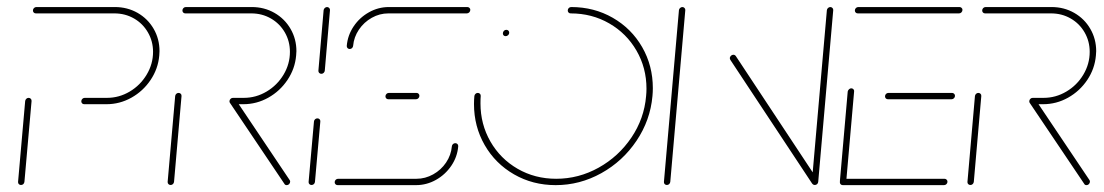

<svg xmlns="http://www.w3.org/2000/svg" viewBox="-20 -539 3215 559"><path d="M41.1 -0.4Q37.4 -0.4 34.8 -3Q32.2 -5.6 32.6 -9.6L53.3 -244.8Q53.7 -248.5 56.5 -251.3Q59.3 -254.1 63.3 -254.1Q67 -254.1 69.6 -251.5Q72.2 -248.9 71.9 -244.8L51.1 -9.6Q50.7 -5.9 48 -3.1Q45.2 -0.4 41.1 -0.4ZM216.7 -244.1Q216.7 -248.1 219.6 -251.1Q222.6 -254.1 226.7 -254.1H291.5Q326.7 -254.1 357.6 -272.4Q388.5 -290.7 407 -321.7Q425.6 -352.6 425.6 -388.1Q425.6 -418.9 410.7 -444.6Q395.9 -470.4 370.2 -485.2Q344.4 -500 313 -500H84.4Q80.7 -500 78.3 -502.4Q75.9 -504.8 75.9 -508.5Q75.9 -512.6 78.9 -515.6Q81.9 -518.5 85.9 -518.5H314.4Q350.7 -518.5 380.6 -501.5Q410.4 -484.4 427.4 -455Q444.4 -425.6 444.4 -390Q444.4 -386.3 443.7 -377.4Q440.4 -338.9 418.5 -306.3Q396.7 -273.7 362.6 -254.6Q328.5 -235.6 290 -235.6H225.2Q221.5 -235.6 219.1 -238Q216.7 -240.4 216.7 -244.1Z M476.7 -0.4Q473 -0.4 470.4 -3Q467.8 -5.6 468.1 -9.6L490 -259.3Q490.4 -263 493.1 -265.7Q495.9 -268.5 500 -268.5Q503.7 -268.5 506.3 -265.9Q508.9 -263.3 508.5 -259.3L486.7 -9.6Q486.3 -5.9 483.5 -3.1Q480.7 -0.4 476.7 -0.4ZM824.8 -10.4Q824.8 -6.3 821.9 -3.1Q818.9 0 814.8 0Q810 0 808.1 -3.7L649.6 -239.3Q648.1 -241.5 648.1 -243.7Q648.1 -247.8 651.1 -250.9Q654.1 -254.1 658.1 -254.1Q662.6 -254.1 665.2 -250.4L823.3 -14.8Q824.8 -12.6 824.8 -10.4ZM648.1 -244.1Q648.1 -248.1 651.1 -251.1Q654.1 -254.1 658.1 -254.1H690Q725.2 -254.1 756.1 -272.4Q787 -290.7 805.6 -321.7Q824.1 -352.6 824.1 -388.1Q824.1 -418.9 809.3 -444.6Q794.4 -470.4 768.7 -485.2Q743 -500 711.5 -500H519.6Q515.9 -500 513.5 -502.4Q511.1 -504.8 511.1 -508.5Q511.1 -512.6 514.1 -515.6Q517 -518.5 521.1 -518.5H713Q749.3 -518.5 779.1 -501.5Q808.9 -484.4 825.9 -455Q843 -425.6 843 -390Q843 -386.3 842.2 -377.4Q838.9 -338.9 817 -306.3Q795.2 -273.7 761.1 -254.6Q727 -235.6 688.5 -235.6H656.7Q653 -235.6 650.6 -238Q648.1 -240.4 648.1 -244.1Z M887 -0.4Q883.3 -0.4 880.7 -3Q878.1 -5.6 878.5 -9.6L894.1 -185.2Q894.4 -188.9 897.2 -191.7Q900 -194.4 904.1 -194.4Q907.8 -194.4 910.4 -191.9Q913 -189.3 912.6 -185.2L897 -9.6Q896.7 -5.9 893.9 -3.1Q891.1 -0.4 887 -0.4ZM915.6 -324.1Q911.9 -324.1 909.3 -326.7Q906.7 -329.3 907 -333.3L922.2 -509.3Q922.6 -513 925.6 -515.7Q928.5 -518.5 932.2 -518.5Q935.9 -518.5 938.5 -515.7Q941.1 -513 940.7 -509.3L925.6 -333.3Q925.2 -329.6 922.4 -326.9Q919.6 -324.1 915.6 -324.1Z M1305.6 -122.2Q1309.3 -122.2 1311.9 -119.6Q1314.4 -117 1314.1 -113Q1311.5 -82.2 1293.9 -56.3Q1276.3 -30.4 1249.1 -15.2Q1221.9 0 1191.1 0H963Q959.3 0 956.9 -2.4Q954.4 -4.8 954.4 -8.5Q954.4 -12.6 957.4 -15.6Q960.4 -18.5 964.4 -18.5H1192.6Q1218.1 -18.5 1241.1 -31.3Q1264.1 -44.1 1278.7 -65.7Q1293.3 -87.4 1295.6 -113Q1295.9 -116.7 1298.7 -119.4Q1301.5 -122.2 1305.6 -122.2ZM1201.1 -260Q1201.1 -255.9 1198.1 -253Q1195.2 -250 1191.1 -250H1110.7Q1107 -250 1104.6 -252.4Q1102.2 -254.8 1102.2 -258.5Q1102.2 -262.6 1105.2 -265.6Q1108.1 -268.5 1112.2 -268.5H1192.6Q1196.3 -268.5 1198.7 -266.1Q1201.1 -263.7 1201.1 -260ZM998.1 -396.3Q994.4 -396.3 991.9 -398.9Q989.3 -401.5 989.6 -405.6Q992.2 -436.3 1009.6 -462.2Q1027 -488.1 1054.3 -503.3Q1081.5 -518.5 1112.2 -518.5H1340.7Q1344.1 -518.5 1346.7 -516.1Q1349.3 -513.7 1349.3 -510.4Q1349.3 -506.3 1346.3 -503.1Q1343.3 -500 1339.3 -500H1110.7Q1085.2 -500 1062.4 -487.2Q1039.6 -474.4 1025 -452.8Q1010.4 -431.1 1008.1 -405.6Q1007.8 -401.9 1005 -399.1Q1002.2 -396.3 998.1 -396.3Z M1444.1 -441.5Q1444.1 -445.9 1447 -449.1Q1450 -452.2 1454.1 -452.2Q1457.8 -452.2 1460.2 -449.8Q1462.6 -447.4 1462.6 -443.7Q1462.6 -439.6 1459.4 -436.7Q1456.3 -433.7 1452.2 -433.7Q1448.5 -433.7 1446.3 -435.9Q1444.1 -438.1 1444.1 -441.5ZM1633 -508.5Q1633 -512.6 1635.9 -515.6Q1638.9 -518.5 1643 -518.5Q1709.6 -518.5 1764.1 -487.2Q1818.5 -455.9 1849.6 -401.9Q1880.7 -347.8 1880.7 -282.2Q1880.7 -271.1 1879.6 -259.3Q1873.3 -188.9 1833.3 -129.3Q1793.3 -69.6 1730.7 -34.8Q1668.1 0 1597.8 0Q1531.1 0 1476.7 -31.3Q1422.2 -62.6 1391.1 -116.7Q1360 -170.7 1360 -236.3Q1360 -247.8 1361.1 -259.3Q1361.5 -263 1364.3 -265.7Q1367 -268.5 1371.1 -268.5Q1374.8 -268.5 1377.4 -265.9Q1380 -263.3 1379.6 -259.3Q1378.9 -252.2 1378.9 -238.1Q1378.9 -177.4 1407.8 -127Q1436.7 -76.7 1487 -47.6Q1537.4 -18.5 1599.3 -18.5Q1664.8 -18.5 1723 -50.9Q1781.1 -83.3 1818.3 -138.5Q1855.6 -193.7 1861.1 -259.3Q1862.2 -270.4 1862.2 -280.7Q1862.2 -341.5 1833.1 -391.7Q1804.1 -441.9 1753.7 -470.9Q1703.3 -500 1641.5 -500Q1637.8 -500 1635.4 -502.4Q1633 -504.8 1633 -508.5Z M1921.5 -0.4Q1917.8 -0.4 1915.2 -3Q1912.6 -5.6 1913 -9.6L1956.7 -509.3Q1957 -513 1960 -515.7Q1963 -518.5 1966.7 -518.5Q1970.4 -518.5 1973 -515.7Q1975.6 -513 1975.2 -509.3L1931.5 -9.6Q1931.1 -5.9 1928.3 -3.1Q1925.6 -0.4 1921.5 -0.4ZM2104.8 -370.4Q2105.6 -374.4 2108.5 -377Q2111.5 -379.6 2115.2 -379.6Q2119.3 -379.6 2122.2 -375.9L2360.7 -15.2L2344.8 -4.1L2106.3 -364.8Q2104.8 -367.8 2104.8 -370.4ZM2352.2 -0.4Q2348.5 -0.4 2345.9 -3Q2343.3 -5.6 2343.7 -9.6L2387.4 -509.3Q2387.8 -513 2390.7 -515.7Q2393.7 -518.5 2397.4 -518.5Q2401.1 -518.5 2403.7 -515.7Q2406.3 -513 2405.9 -509.3L2362.2 -9.6Q2361.9 -5.9 2359.1 -3.1Q2356.3 -0.4 2352.2 -0.4Z M2425.2 -10.4 2448.1 -272.6Q2448.9 -276.3 2451.9 -279.1Q2454.8 -281.9 2458.5 -281.9Q2462.2 -281.9 2464.8 -279.1Q2467.4 -276.3 2466.7 -272.6L2443.7 -10.4ZM2738.5 -10Q2738.5 -5.9 2735.6 -3Q2732.6 0 2728.5 0H2433.7Q2430 0 2427.6 -2.4Q2425.2 -4.8 2425.2 -8.5Q2425.2 -12.6 2428.1 -15.6Q2431.1 -18.5 2435.2 -18.5H2730Q2733.3 -18.5 2735.9 -16.1Q2738.5 -13.7 2738.5 -10ZM2556.7 -258.5Q2556.7 -262.6 2559.6 -265.6Q2562.6 -268.5 2566.7 -268.5H2751.9Q2755.2 -268.5 2757.8 -266.1Q2760.4 -263.7 2760.4 -260Q2760.4 -255.9 2757.4 -253Q2754.4 -250 2750.4 -250H2565.2Q2561.5 -250 2559.1 -252.4Q2556.7 -254.8 2556.7 -258.5ZM2468.9 -508.5Q2468.9 -512.6 2471.9 -515.6Q2474.8 -518.5 2478.9 -518.5H2773.7Q2777 -518.5 2779.6 -516.1Q2782.2 -513.7 2782.2 -510.4Q2782.2 -506.3 2779.3 -503.1Q2776.3 -500 2772.2 -500H2477.4Q2473.7 -500 2471.3 -502.4Q2468.9 -504.8 2468.9 -508.5Z M2805.2 -0.4Q2801.5 -0.4 2798.9 -3Q2796.3 -5.6 2796.7 -9.6L2818.5 -259.3Q2818.9 -263 2821.7 -265.7Q2824.4 -268.5 2828.5 -268.5Q2832.2 -268.5 2834.8 -265.9Q2837.4 -263.3 2837 -259.3L2815.2 -9.6Q2814.8 -5.9 2812 -3.1Q2809.3 -0.4 2805.2 -0.4ZM3153.3 -10.4Q3153.3 -6.3 3150.4 -3.1Q3147.4 0 3143.3 0Q3138.5 0 3136.7 -3.7L2978.1 -239.3Q2976.7 -241.5 2976.7 -243.7Q2976.7 -247.8 2979.6 -250.9Q2982.6 -254.1 2986.7 -254.1Q2991.1 -254.1 2993.7 -250.4L3151.9 -14.8Q3153.3 -12.6 3153.3 -10.4ZM2976.7 -244.1Q2976.7 -248.1 2979.6 -251.1Q2982.6 -254.1 2986.7 -254.1H3018.5Q3053.7 -254.1 3084.6 -272.4Q3115.6 -290.7 3134.1 -321.7Q3152.6 -352.6 3152.6 -388.1Q3152.6 -418.9 3137.8 -444.6Q3123 -470.4 3097.2 -485.2Q3071.5 -500 3040 -500H2848.1Q2844.4 -500 2842 -502.4Q2839.6 -504.8 2839.6 -508.5Q2839.6 -512.6 2842.6 -515.6Q2845.6 -518.5 2849.6 -518.5H3041.5Q3077.8 -518.5 3107.6 -501.5Q3137.4 -484.4 3154.4 -455Q3171.5 -425.6 3171.5 -390Q3171.5 -386.3 3170.7 -377.4Q3167.4 -338.9 3145.6 -306.3Q3123.7 -273.7 3089.6 -254.6Q3055.6 -235.6 3017 -235.6H2985.2Q2981.5 -235.6 2979.1 -238Q2976.7 -240.4 2976.7 -244.1Z"/></svg>

Font: 26F Galaxy Sans Hairline
Style: Italic
Weight: 50
Italic angle: -5°
Designer: C₂₉H₂₅N₃O₅
Version: Version 1.200